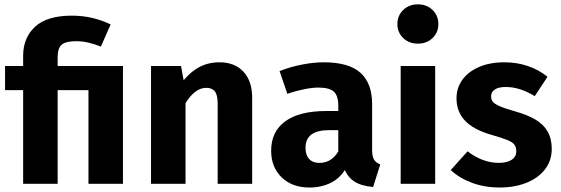

<svg xmlns="http://www.w3.org/2000/svg" viewBox="-20 -829 2529 866"><path d="M303.6 -758.4Q354.6 -758.4 398.4 -747.6Q442.2 -736.8 479 -718.8L435 -618.8Q408.8 -629.6 380.5 -636.4Q352.2 -643.2 324 -643.2Q275.8 -643.2 257.9 -627.2Q240 -611.2 240 -571.8V-531.2H534.6V0H379V-422.4H240V0H84.4V-422.4H2.8V-531.2H84.4V-577.4Q84.4 -658.8 138.4 -708.6Q192.4 -758.4 303.6 -758.4Z M969.8 -548Q1038.8 -548 1078.1 -505.6Q1117.4 -463.2 1117.4 -387.6V0H961.8V-360.8Q961.8 -401.2 948.9 -417Q936 -432.8 910.6 -432.8Q884.2 -432.8 861.2 -415.4Q838.2 -398 816.8 -363.8L796 -451.2Q831.8 -499.6 874.2 -523.8Q916.6 -548 969.8 -548ZM796.6 -531.2 816.8 -420.2V0H661.2V-531.2Z M1440.4 -548Q1553.2 -548 1605.8 -500.7Q1658.4 -453.4 1658.4 -359.8V-153Q1658.4 -123.4 1667 -109.1Q1675.6 -94.8 1695.2 -87.4L1662.8 14.4Q1609.6 10 1577.7 -10.7Q1545.8 -31.4 1529 -77L1505.8 -132V-351.6Q1505.8 -398 1485.4 -416Q1465 -434 1415.6 -434Q1389.6 -434 1352.7 -426.7Q1315.8 -419.4 1276 -406L1241 -508.4Q1290 -527.6 1342.3 -537.8Q1394.6 -548 1440.4 -548ZM1527.4 -328.2V-242H1465.6Q1411.2 -242 1384.6 -222.2Q1358 -202.4 1358 -162.2Q1358 -129.6 1374.4 -111.9Q1390.8 -94.2 1420.8 -94.2Q1452 -94.2 1475.5 -111.5Q1499 -128.8 1513.6 -161.2L1544.8 -77.8Q1518.2 -28 1474.5 -5.6Q1430.8 16.8 1375.8 16.8Q1297.2 16.8 1250.1 -29.3Q1203 -75.4 1203 -148.8Q1203 -235.8 1266.8 -282Q1330.6 -328.2 1450.6 -328.2Z M1942.8 -531.2V0H1787.2V-531.2ZM1864.6 -809.4Q1905 -809.4 1931.1 -783.9Q1957.2 -758.4 1957.2 -720.6Q1957.2 -682.8 1931.1 -657.5Q1905 -632.2 1864.6 -632.2Q1824.6 -632.2 1798.5 -657.5Q1772.4 -682.8 1772.4 -720.6Q1772.4 -758.4 1798.5 -783.9Q1824.6 -809.4 1864.6 -809.4Z M2254.8 -548Q2311.8 -548 2361.7 -530.9Q2411.6 -513.8 2449.4 -482.6L2391.8 -395.2Q2360 -415.2 2327.2 -425.9Q2294.4 -436.6 2260.8 -436.6Q2228.4 -436.6 2211.7 -425.3Q2195 -414 2195 -394.6Q2195 -379.8 2202.8 -370.1Q2210.6 -360.4 2233.7 -350.1Q2256.8 -339.8 2304.4 -326.4Q2359.4 -310.8 2395.2 -289.7Q2431 -268.6 2449.8 -236.2Q2468.6 -203.8 2468.6 -157.6Q2468.6 -104 2437.5 -64.4Q2406.4 -24.8 2353.1 -4Q2299.8 16.8 2233.6 16.8Q2166.4 16.8 2109.7 -4.1Q2053 -25 2013 -61.8L2089 -146.6Q2119.8 -122.2 2155.9 -108.3Q2192 -94.4 2229.8 -94.4Q2266.8 -94.4 2287.7 -108.1Q2308.6 -121.8 2308.6 -146.2Q2308.6 -165.4 2300.3 -176.5Q2292 -187.6 2269.2 -197.1Q2246.4 -206.6 2195.6 -221.2Q2116.4 -243.8 2077.7 -284.4Q2039 -325 2039 -386.2Q2039 -432 2065.3 -468.8Q2091.6 -505.6 2140.5 -526.8Q2189.4 -548 2254.8 -548Z"/></svg>

Font: Firava
Style: Regular
Weight: 400
Designer: Carrois Corporate & Edenspiekermann AG
Foundry: Greg Finn Gibson
Version: Version 5.000